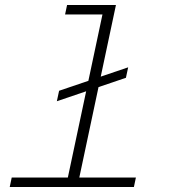

<svg xmlns="http://www.w3.org/2000/svg" viewBox="-20 -750 690 770"><path d="M208 -344 217 -386 494 -480 485 -438ZM244 0 399 -730H445L290 0ZM19 0 27 -38H525L517 0ZM241 -692 249 -730H422L414 -692Z"/></svg>

Font: Azeret Mono Thin Thin
Style: Italic
Weight: 250
Italic angle: -12°
Version: Version 1.002